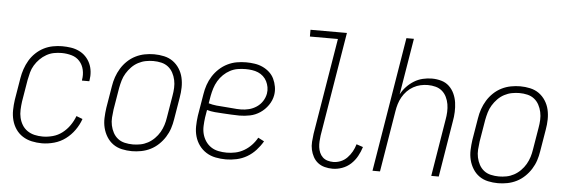

<svg xmlns="http://www.w3.org/2000/svg" viewBox="-48 -886 3097 1045"><g transform="rotate(5 1500.0 -363.5)"><path d="M207 8Q179 8 151.5 2Q124 -4 101.5 -18.5Q79 -33 64 -55Q49 -77 42 -103.5Q35 -130 35.5 -158.5Q36 -187 40 -215L60 -335Q64 -360 72.5 -385Q81 -410 94.5 -433Q108 -456 128 -475Q148 -494 171.5 -506Q195 -518 221 -523Q247 -528 271 -528Q296 -528 319.5 -524.5Q343 -521 364 -511Q385 -501 400.5 -485Q416 -469 425.5 -448.5Q435 -428 437.5 -404Q440 -380 436 -356L435 -351H395V-355Q400 -383 394 -410Q388 -437 370.5 -456.5Q353 -476 326.5 -483.5Q300 -491 272 -491Q251 -491 230 -487Q209 -483 189.5 -472Q170 -461 154 -445Q138 -429 126.5 -410Q115 -391 109.5 -370.5Q104 -350 100 -329L80 -209Q77 -187 76 -164Q75 -141 80 -120Q85 -99 96 -81Q107 -63 124.5 -51Q142 -39 163.5 -34Q185 -29 208 -29Q235 -29 263 -36.5Q291 -44 314.5 -62Q338 -80 355 -104.5Q372 -129 382 -156L416 -143Q405 -111 384.5 -82Q364 -53 336 -32Q308 -11 274 -1.5Q240 8 207 8Z M699 8Q671 8 644 2Q617 -4 596 -19Q575 -34 561 -56.5Q547 -79 540.5 -105Q534 -131 535 -159Q536 -187 540 -215L560 -335Q564 -361 572.5 -385.5Q581 -410 595 -433Q609 -456 629 -475Q649 -494 673 -506Q697 -518 723 -523Q749 -528 774 -528Q802 -528 829 -522Q856 -516 877 -501Q898 -486 912.5 -463.5Q927 -441 933 -415Q939 -389 938.5 -361Q938 -333 933 -305L913 -185Q909 -159 901 -134.5Q893 -110 878.5 -87Q864 -64 844 -45Q824 -26 800 -14Q776 -2 750 3Q724 8 699 8ZM701 -29Q721 -29 742 -33Q763 -37 782.5 -47.5Q802 -58 818.5 -74.5Q835 -91 846 -110Q857 -129 863.5 -149.5Q870 -170 873 -191L893 -311Q897 -333 898 -355Q899 -377 894.5 -398Q890 -419 880 -437.5Q870 -456 854 -468.5Q838 -481 817 -486Q796 -491 773 -491Q753 -491 732 -487Q711 -483 691 -472.5Q671 -462 655 -445.5Q639 -429 627.5 -410Q616 -391 610 -370.5Q604 -350 600 -329L580 -209Q577 -187 575.5 -165Q574 -143 578.5 -122Q583 -101 593 -82.5Q603 -64 619 -51.5Q635 -39 656.5 -34Q678 -29 701 -29Z M1213 8Q1184 8 1156 2.5Q1128 -3 1105 -17.5Q1082 -32 1066 -54Q1050 -76 1042.5 -102.5Q1035 -129 1035.5 -157.5Q1036 -186 1040 -215L1060 -335Q1064 -361 1072.5 -386Q1081 -411 1095.5 -434Q1110 -457 1130.5 -476Q1151 -495 1175.5 -507Q1200 -519 1225.5 -523.5Q1251 -528 1277 -528Q1300 -528 1323.5 -524.5Q1347 -521 1367.5 -511.5Q1388 -502 1404.5 -487Q1421 -472 1430.5 -452Q1440 -432 1444 -409Q1448 -386 1444 -363Q1439 -334 1421 -308Q1403 -282 1377.5 -265Q1352 -248 1323 -242Q1294 -236 1265 -236Q1242 -236 1219.5 -237.5Q1197 -239 1175 -240Q1153 -241 1130.5 -243Q1108 -245 1087 -251L1080 -209Q1077 -186 1076 -163Q1075 -140 1080.5 -119Q1086 -98 1098 -80Q1110 -62 1128 -50Q1146 -38 1168.5 -33.5Q1191 -29 1214 -29Q1237 -29 1261 -34Q1285 -39 1307.5 -52Q1330 -65 1348 -84Q1366 -103 1378 -125L1411 -108Q1396 -82 1375 -59Q1354 -36 1327.5 -20.5Q1301 -5 1271 1.5Q1241 8 1213 8ZM1270 -270Q1292 -270 1314 -275.5Q1336 -281 1355.5 -294Q1375 -307 1387.5 -326.5Q1400 -346 1404 -368Q1407 -386 1404 -403Q1401 -420 1393.5 -435Q1386 -450 1373.5 -461.5Q1361 -473 1345.5 -479.5Q1330 -486 1312.5 -488.5Q1295 -491 1277 -491Q1256 -491 1234.5 -487.5Q1213 -484 1193 -473.5Q1173 -463 1156.5 -447Q1140 -431 1128.5 -411.5Q1117 -392 1110.5 -371Q1104 -350 1100 -329L1093 -288Q1113 -282 1136 -279.5Q1159 -277 1181 -276Q1203 -275 1225 -272.5Q1247 -270 1270 -270Z M1795 8Q1773 8 1752 2.5Q1731 -3 1715 -15.5Q1699 -28 1689 -46.5Q1679 -65 1674.5 -85.5Q1670 -106 1671.5 -128Q1673 -150 1676 -172L1763 -698H1610V-735H1809L1715 -166Q1713 -150 1712 -134Q1711 -118 1713 -102.5Q1715 -87 1721 -73Q1727 -59 1738 -48.5Q1749 -38 1764.5 -33.5Q1780 -29 1796 -29Q1816 -29 1836 -37Q1856 -45 1871.5 -61Q1887 -77 1897.5 -96Q1908 -115 1914 -136L1950 -124Q1942 -98 1928.5 -73.5Q1915 -49 1894.5 -30Q1874 -11 1847.5 -1.5Q1821 8 1795 8Z M2013 0 2134 -735H2175L2124 -427Q2136 -450 2154.5 -469.5Q2173 -489 2195 -502.5Q2217 -516 2242 -522Q2267 -528 2292 -528Q2318 -528 2343 -521Q2368 -514 2386 -497Q2404 -480 2414.5 -457Q2425 -434 2428.5 -409Q2432 -384 2431 -357.5Q2430 -331 2425 -305L2375 0H2334L2385 -311Q2389 -332 2390 -354Q2391 -376 2387.5 -396.5Q2384 -417 2375 -435.5Q2366 -454 2351 -467Q2336 -480 2315.5 -485.5Q2295 -491 2273 -491Q2253 -491 2233 -486.5Q2213 -482 2194 -471.5Q2175 -461 2160 -445.5Q2145 -430 2134.5 -411.5Q2124 -393 2118 -373Q2112 -353 2109 -333L2054 0Z M2699 8Q2671 8 2644 2Q2617 -4 2596 -19Q2575 -34 2561 -56.5Q2547 -79 2540.5 -105Q2534 -131 2535 -159Q2536 -187 2540 -215L2560 -335Q2564 -361 2572.5 -385.5Q2581 -410 2595 -433Q2609 -456 2629 -475Q2649 -494 2673 -506Q2697 -518 2723 -523Q2749 -528 2774 -528Q2802 -528 2829 -522Q2856 -516 2877 -501Q2898 -486 2912.5 -463.5Q2927 -441 2933 -415Q2939 -389 2938.5 -361Q2938 -333 2933 -305L2913 -185Q2909 -159 2901 -134.5Q2893 -110 2878.5 -87Q2864 -64 2844 -45Q2824 -26 2800 -14Q2776 -2 2750 3Q2724 8 2699 8ZM2701 -29Q2721 -29 2742 -33Q2763 -37 2782.5 -47.5Q2802 -58 2818.5 -74.5Q2835 -91 2846 -110Q2857 -129 2863.5 -149.5Q2870 -170 2873 -191L2893 -311Q2897 -333 2898 -355Q2899 -377 2894.5 -398Q2890 -419 2880 -437.5Q2870 -456 2854 -468.5Q2838 -481 2817 -486Q2796 -491 2773 -491Q2753 -491 2732 -487Q2711 -483 2691 -472.5Q2671 -462 2655 -445.5Q2639 -429 2627.5 -410Q2616 -391 2610 -370.5Q2604 -350 2600 -329L2580 -209Q2577 -187 2575.5 -165Q2574 -143 2578.5 -122Q2583 -101 2593 -82.5Q2603 -64 2619 -51.5Q2635 -39 2656.5 -34Q2678 -29 2701 -29Z"/></g></svg>

Font: Iosevka Curly Extralight
Style: Italic
Weight: 200
Italic angle: -9°
Monospace: yes
Designer: Belleve Invis
Foundry: Belleve Invis
Version: Version 22.1.2; ttfautohint (v1.8.4)